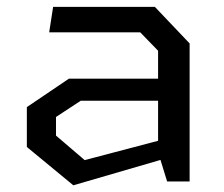

<svg xmlns="http://www.w3.org/2000/svg" viewBox="-20 -534 660 565"><path d="M445.2 -86.2V-384.7L392.7 -438.8H124.7L136.3 -513.7H435.8L538 -406.2V0H471.8ZM59 -101.5V-218.8L182.8 -302.5H477.5V-237.5H217.5L144.8 -189.8V-135L229.2 -62.8L477.5 -128.2V-70.7L195.8 11.3Z"/></svg>

Font: Monaspace Krypton Var
Style: Regular
Weight: 400
Designer: Riley Cran and the Lettermatic Team
Version: Version 1.101 (Monaspace Krypton Var)